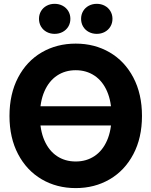

<svg xmlns="http://www.w3.org/2000/svg" viewBox="-20 -966 787 998"><path d="M614.1 -313.7H146.3V-413.5H614.1ZM29.3 -363.3Q29.3 -477.5 73.9 -562.8Q118.5 -648 196.8 -693.7Q275.2 -739.3 373.6 -739.3Q471.8 -739.3 550.1 -693.7Q628.5 -648 673.2 -562.8Q718 -477.5 718 -363.3Q718 -249.5 673.1 -164.5Q628.3 -79.5 550 -33.9Q471.8 11.7 373.6 11.7Q275.2 11.7 196.9 -34Q118.7 -79.8 74 -164.8Q29.3 -249.8 29.3 -363.3ZM559.8 -363.3Q559.8 -437.8 536.5 -491.3Q513.3 -544.8 471 -572.9Q428.8 -601 373.6 -601Q318.3 -601 276.3 -572.9Q234.3 -544.8 210.9 -491.3Q187.5 -437.8 187.5 -363.3Q187.5 -289.3 210.9 -235.9Q234.3 -182.5 276.3 -154.5Q318.3 -126.6 373.6 -126.6Q428.8 -126.6 471 -154.6Q513.3 -182.7 536.5 -236Q559.8 -289.3 559.8 -363.3ZM401.5 -868.1Q401.5 -890.2 412 -908.1Q422.5 -926 441.2 -936Q460 -946.1 483 -946.1Q506.1 -946.1 524.7 -936Q543.3 -926 553.9 -908.1Q564.6 -890.2 564.6 -868.1Q564.6 -845.9 553.9 -828Q543.3 -810.2 524.7 -800.1Q506.1 -790 483 -790Q460 -790 441.2 -800.1Q422.5 -810.2 412 -828Q401.5 -845.9 401.5 -868.1ZM182.7 -868.1Q182.7 -890.2 193.2 -908.1Q203.7 -926 222.3 -936Q240.9 -946.1 264 -946.1Q287 -946.1 305.8 -936Q324.5 -926 335.2 -908.1Q345.8 -890.2 345.8 -868.1Q345.8 -845.9 335.2 -828Q324.5 -810.2 305.8 -800.1Q287 -790 264 -790Q240.9 -790 222.3 -800.1Q203.7 -810.2 193.2 -828Q182.7 -845.9 182.7 -868.1Z"/></svg>

Font: Intratopia Thin
Style: Regular
Weight: 100
Designer: Rasmus Andersson
Foundry: rsms
Version: Version 3.000;Glyphs 3.2.3 (3260)